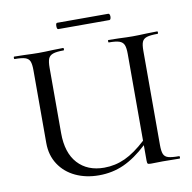

<svg xmlns="http://www.w3.org/2000/svg" viewBox="-84 -833 928 929"><g transform="rotate(-10 380.5 -369.0)"><path d="M726 0 644 -1 586 0Q573 0 570 -3Q567 -6 567 -19V-94Q508 -39 451.5 -13.5Q395 12 329 12Q265 12 214 -12Q163 -36 133.5 -81Q104 -126 104 -186V-544Q104 -574 98 -588Q92 -602 75.5 -607.5Q59 -613 23 -613Q21 -613 21 -619Q21 -625 23 -625L74 -624Q116 -622 143 -622Q172 -622 216 -624L264 -625Q267 -625 267 -619Q267 -613 264 -613Q229 -613 212 -607Q195 -601 189 -586.5Q183 -572 183 -542V-221Q183 -124 230.5 -72Q278 -20 360 -20Q414 -20 463 -42.5Q512 -65 567 -116V-542Q567 -572 561 -586.5Q555 -601 538.5 -607Q522 -613 486 -613Q484 -613 484 -619Q484 -625 486 -625L536 -624Q580 -622 605 -622Q633 -622 675 -624L726 -625Q729 -625 729 -619Q729 -613 726 -613Q690 -613 673 -607.5Q656 -602 650 -588Q644 -574 644 -544V-81Q644 -51 650 -36.5Q656 -22 673 -17Q690 -12 726 -12Q729 -12 729 -6Q729 0 726 0ZM250 -735Q250 -750 257 -750H508Q512 -750 514 -745.5Q516 -741 516 -735Q516 -729 514 -724Q512 -719 508 -719H257Q250 -719 250 -735Z"/></g></svg>

Font: Cormorant Infant Medium
Style: Regular
Weight: 500
Designer: Christian Thalmann (Catharsis Fonts)
Version: Version 3.000